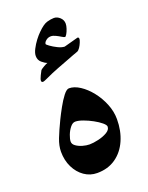

<svg xmlns="http://www.w3.org/2000/svg" viewBox="-133 -755 637 829"><g transform="rotate(-20 185.5 -340.5)"><path d="M326.7 -183.1Q326.7 -129.4 307.6 -86.2Q288.6 -43 252.9 -18.1Q217.3 6.8 167.5 6.8Q135.3 6.8 108.9 -11.5Q82.5 -29.8 66.9 -61.5Q51.3 -93.3 51.3 -132.8Q51.3 -160.2 63.5 -191.4Q75.7 -222.7 96.2 -265.1Q106.9 -287.1 121.6 -313.7Q136.2 -340.3 151.1 -359.6Q166 -378.9 177.2 -378.9Q201.2 -378.9 227.3 -361.8Q253.4 -344.7 275.9 -316.4Q298.3 -288.1 312.5 -253.4Q326.7 -218.8 326.7 -183.1ZM277.8 -166.5Q277.8 -173.8 264.2 -185.3Q250.5 -196.8 230 -208Q209.5 -219.2 188.7 -226.8Q168 -234.4 153.3 -234.4Q141.1 -234.4 130.1 -220.7Q119.1 -207 112.3 -189.2Q105.5 -171.4 105.5 -159.7Q105.5 -147.9 117.7 -139.2Q129.9 -130.4 147 -125.5Q164.1 -120.6 178.7 -120.6Q195.8 -120.6 219.2 -126Q242.7 -131.3 260.3 -141.6Q277.8 -151.9 277.8 -166.5ZM293 -563.5Q293 -559.1 288.6 -548.1Q284.2 -537.1 277.6 -527.3Q271 -517.6 264.6 -515.1Q259.3 -513.7 241.7 -506.8Q224.1 -500 202.4 -491.7Q180.7 -483.4 162.6 -476.6Q129.9 -463.9 108.6 -453.6Q87.4 -443.4 82 -443.4Q74.7 -443.4 74.7 -451.2Q74.7 -457.5 82.3 -473.4Q89.8 -489.3 92.8 -493.7Q97.2 -498 109.6 -505.1Q122.1 -512.2 127.4 -513.7Q117.2 -517.1 103.8 -528.3Q90.3 -539.6 90.3 -558.6Q90.3 -572.3 99.4 -589.8Q108.4 -607.4 120.8 -623.8Q133.3 -640.1 144 -650.4Q169.9 -676.3 188 -681.4Q206.1 -686.5 219.7 -686.5Q234.4 -686.5 247.1 -674.8Q259.8 -663.1 259.8 -646Q259.8 -636.7 255.6 -624Q251.5 -611.3 246.1 -602.1Q240.7 -592.8 237.3 -592.8Q233.4 -592.8 223.6 -598.9Q213.9 -605 201.9 -610.8Q189.9 -616.7 180.2 -616.7Q167.5 -616.7 157.7 -608.6Q147.9 -600.6 147.9 -592.8Q147.9 -590.3 160.6 -581.1Q173.3 -571.8 190.7 -563.2Q208 -554.7 221.7 -554.2Q238.3 -558.1 260.5 -564.7Q282.7 -571.3 286.6 -571.8Q293 -571.8 293 -563.5Z"/></g></svg>

Font: Scheherazade New SemiBold
Style: Regular
Weight: 600
Designer: SIL International
Foundry: SIL International
Version: Version 4.000